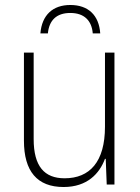

<svg xmlns="http://www.w3.org/2000/svg" viewBox="-20 -740 562 770"><path d="M262 -720C192 -720 148 -680 142 -606H172C177 -658 206 -688 262 -688C318 -688 348 -657 352 -606H382C377 -679 334 -720 262 -720ZM439 -529H401V-232C401 -91 340 -25 239 -25C158 -25 115 -73 115 -182V-529H76V-176C76 -53 129 10 235 10C330 10 379 -44 401 -103H404L408 0H439Z"/></svg>

Font: Noto Sans SemiCondensed ExtraLight
Style: Regular
Weight: 200
Width: 4
Designer: Monotype Design Team
Foundry: Monotype Imaging Inc.
Version: Version 2.013